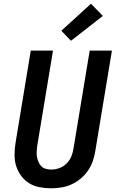

<svg xmlns="http://www.w3.org/2000/svg" viewBox="-20 -1008 640 1036"><path d="M256 8Q224 8 193 2Q162 -4 137 -19.5Q112 -35 94 -59.5Q76 -84 67 -113Q58 -142 58.5 -174Q59 -206 64 -238L146 -735H266L181 -222Q179 -207 178 -191.5Q177 -176 179.5 -161.5Q182 -147 188 -133.5Q194 -120 203.5 -110.5Q213 -101 227.5 -97Q242 -93 257 -93Q279 -93 301.5 -101.5Q324 -110 340.5 -127Q357 -144 365.5 -165.5Q374 -187 377 -209L464 -735H584L494 -192Q490 -165 480.5 -138Q471 -111 454.5 -87Q438 -63 415 -44Q392 -25 365.5 -13Q339 -1 311 3.5Q283 8 256 8ZM363 -788 311 -842 471 -988 535 -922Z"/></svg>

Font: Iosevka Aile
Style: Bold Italic
Weight: 700
Italic angle: -9°
Designer: Belleve Invis
Foundry: Belleve Invis
Version: Version 28.0.1; ttfautohint (v1.8.4)